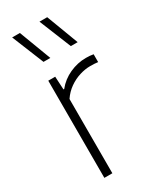

<svg xmlns="http://www.w3.org/2000/svg" viewBox="-206 -867 755 925"><g transform="rotate(-30 171.0 -404.0)"><path d="M83 0V-540.5H121.5L125.5 -467.5H129.5Q159.5 -505 203.8 -525Q248 -545 294 -545Q306 -545 316 -544.2Q326 -543.5 336 -541.5V-498Q325.5 -499.5 315.2 -500Q305 -500.5 292.5 -500.5Q264.5 -500.5 233.8 -491Q203 -481.5 175.2 -462Q147.5 -442.5 127.5 -413V0ZM260.5 -630.5 188.5 -808H231.5L298.5 -630.5ZM108.5 -630.5 36.5 -808H79.5L146.5 -630.5Z"/></g></svg>

Font: Encode Sans Condensed Thin ExtraLight
Style: Regular
Weight: 250
Version: Version 3.002